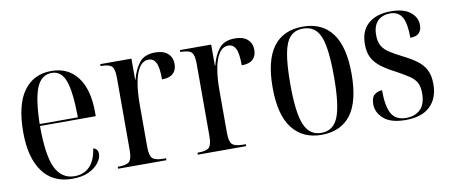

<svg xmlns="http://www.w3.org/2000/svg" viewBox="-55 -753 2274 970"><g transform="rotate(-10 1082.0 -268.0)"><path d="M250 10Q151 10 98.5 -62Q46 -134 46 -263Q46 -404 96.5 -474.5Q147 -545 239 -545Q325 -545 373 -481.5Q421 -418 421 -301V-281H135Q135 -129 166.5 -65Q198 -1 264 -1Q311 -1 341 -31Q371 -61 380 -123Q404 -117 404 -91Q404 -70 387 -46.5Q370 -23 336 -6.5Q302 10 250 10ZM331 -291Q330 -421 309.5 -478Q289 -535 239 -535Q187 -535 162.5 -478.5Q138 -422 135 -291Z M486 0V-10H490Q532 -10 546 -24Q560 -38 560 -83V-454Q560 -498 546.5 -512Q533 -526 492 -526H489V-536H649V-428H651Q663 -477 689.5 -511.5Q716 -546 772 -546Q814 -546 836.5 -526Q859 -506 859 -472Q859 -441 840.5 -423.5Q822 -406 783 -406Q783 -468 770.5 -492Q758 -516 733 -516Q704 -516 685.5 -488Q667 -460 658.5 -412Q650 -364 650 -302V-84Q650 -39 664 -24.5Q678 -10 722 -10H734V0Z M895 0V-10H899Q941 -10 955 -24Q969 -38 969 -83V-454Q969 -498 955.5 -512Q942 -526 901 -526H898V-536H1058V-428H1060Q1072 -477 1098.5 -511.5Q1125 -546 1181 -546Q1223 -546 1245.5 -526Q1268 -506 1268 -472Q1268 -441 1249.5 -423.5Q1231 -406 1192 -406Q1192 -468 1179.5 -492Q1167 -516 1142 -516Q1113 -516 1094.5 -488Q1076 -460 1067.5 -412Q1059 -364 1059 -302V-84Q1059 -39 1073 -24.5Q1087 -10 1131 -10H1143V0Z M1528 10Q1433 10 1379.5 -58.5Q1326 -127 1326 -268Q1326 -545 1530 -545Q1627 -545 1679 -476.5Q1731 -408 1731 -268Q1731 -126 1679.5 -58Q1628 10 1528 10ZM1529 0Q1591 0 1616 -61.5Q1641 -123 1641 -268Q1641 -366 1630.5 -424.5Q1620 -483 1595 -509Q1570 -535 1528 -535Q1487 -535 1462.5 -509Q1438 -483 1427.5 -424.5Q1417 -366 1417 -268Q1417 -122 1443 -61Q1469 0 1529 0Z M1961 10Q1885 10 1848.5 -22Q1812 -54 1812 -97Q1812 -132 1829.5 -145.5Q1847 -159 1868 -159Q1868 -77 1889.5 -38.5Q1911 0 1964 0Q2011 0 2038 -27Q2065 -54 2065 -109Q2065 -143 2054 -163.5Q2043 -184 2019 -200Q1995 -216 1957 -237Q1912 -260 1882.5 -282Q1853 -304 1838 -332Q1823 -360 1823 -402Q1823 -472 1865 -508Q1907 -544 1980 -544Q2046 -544 2080 -517Q2114 -490 2114 -451Q2114 -395 2055 -395Q2055 -470 2036 -502Q2017 -534 1976 -534Q1934 -534 1910.5 -509.5Q1887 -485 1887 -438Q1887 -405 1899 -383.5Q1911 -362 1936.5 -345.5Q1962 -329 2000 -310Q2040 -290 2069 -269Q2098 -248 2113.5 -219Q2129 -190 2129 -145Q2129 -72 2086 -31Q2043 10 1961 10Z"/></g></svg>

Font: Noto Serif Display Condensed
Style: Regular
Weight: 400
Width: 3
Designer: Monotype Design Team
Foundry: Monotype Imaging Inc.
Version: Version 2.009